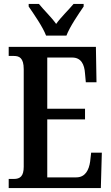

<svg xmlns="http://www.w3.org/2000/svg" viewBox="-20 -951 562 971"><path d="M213 -771H316C333 -816 377 -880 403 -918V-931H352C327 -901 288 -864 264 -830C240 -864 201 -901 177 -931H125V-918C151 -880 196 -816 213 -771ZM24 0H490L495 -179H441L436 -135C430 -91 411 -54 366 -54H219V-347H410V-401H219V-660H345C390 -660 407 -626 410 -579L414 -535H468L465 -714H24V-668H50C77 -668 100 -659 100 -601V-108C100 -60 82 -46 50 -46H24Z"/></svg>

Font: Noto Serif Lao ExtraCondensed SemiBold
Style: Regular
Weight: 600
Width: 2
Designer: Monotype Design Team
Foundry: Monotype Imaging Inc.
Version: Version 2.003